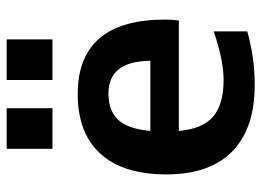

<svg xmlns="http://www.w3.org/2000/svg" viewBox="-126 -662 797 586"><g transform="rotate(-90 273.0 -368.5)"><path d="M322.3 -607.4V-747.1H446.3V-607.4ZM112.3 -607.4V-747.1H236.3V-607.4ZM167 -308.6H380.9Q379.9 -436.5 281.2 -436.5Q228.5 -436.5 200.7 -406.7Q172.9 -377 167 -308.6ZM167 -221.7Q172.9 -149.4 210.4 -117.2Q248 -85 322.3 -85Q381.8 -85 470.7 -115.2V-12.7Q386.7 10.7 305.7 9.8Q174.8 9.8 104.5 -58.6Q34.2 -127 34.2 -259.8Q34.2 -391.6 97.2 -460.9Q160.2 -530.3 279.3 -530.3Q506.8 -530.3 506.8 -262.7Q506.8 -243.2 503.9 -221.7Z"/></g></svg>

Font: Mgen+ 1c bold
Style: Bold
Weight: 700
Designer: [Source Han Sans]
Ryoko NISHIZUKA  (kana & ideographs); Paul D. Hunt (Latin, Greek & Cyrillic); Wenlong ZHANG  (bopomofo
Version: Version 1.059.20150602